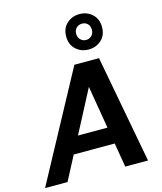

<svg xmlns="http://www.w3.org/2000/svg" viewBox="-163 -1102 1019 1205"><g transform="rotate(-15 346.5 -499.5)"><path d="M-22 0 356 -700H516L647 0H499L408 -542L124 0ZM113 -157 169 -265H536L553 -157ZM468 -769Q420 -769 386 -800Q352 -831 352 -884Q352 -937 386 -968Q420 -999 468 -999Q517 -999 551 -968Q585 -937 585 -884Q585 -831 551 -800Q517 -769 468 -769ZM468 -831Q489 -831 504 -845.5Q519 -860 519 -884Q519 -909 504.5 -923Q490 -937 468 -937Q448 -937 432.5 -923Q417 -909 417 -884Q417 -860 432.5 -845.5Q448 -831 468 -831Z"/></g></svg>

Font: DM Sans 12pt ExtraBold
Style: Italic
Weight: 800
Italic angle: -10°
Version: Version 4.004;gftools[0.9.30]